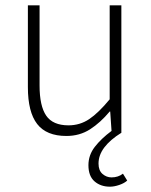

<svg xmlns="http://www.w3.org/2000/svg" viewBox="-20 -500 569 723"><path d="M394 203Q359 203 336 183Q313 163 313 122Q313 84 337 53Q361 22 400 -7L395 -80H393Q358 -38 319 -13Q280 12 230 12Q155 12 120 -33Q85 -78 85 -172V-480H129V-178Q129 -101 154 -64.5Q179 -28 238 -28Q281 -28 316 -51.5Q351 -75 393 -126V-480H437V0Q395 26 373 55Q351 84 351 116Q351 142 366 155Q381 168 400 168Q425 168 443 154L459 180Q448 190 429 196.5Q410 203 394 203Z"/></svg>

Font: CV Source Sans Light
Style: Regular
Weight: 300
Designer: Paul D. Hunt
Foundry: Adobe Systems Incorporated
Version: Version 3.001